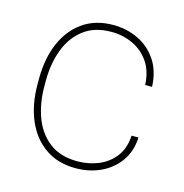

<svg xmlns="http://www.w3.org/2000/svg" viewBox="-87 -619 681 710"><g transform="rotate(15 253.5 -264.0)"><path d="M263.2 -16.6Q304.7 -16.6 342 -31.5Q379.4 -46.4 404.5 -78.1Q429.7 -109.9 432.6 -160.2H459Q456.5 -106.4 429.2 -68.4Q401.9 -30.3 358.4 -10.3Q314.9 9.8 263.2 9.8Q194.8 9.8 146.5 -23.9Q98.1 -57.6 72.8 -117.2Q47.4 -176.8 47.4 -253.9V-274.4Q47.4 -352.1 72.8 -411.4Q98.1 -470.7 146.2 -504.4Q194.3 -538.1 262.2 -538.1Q313.5 -538.1 357.2 -517.3Q400.9 -496.6 428.7 -455.6Q456.5 -414.6 459 -354H432.6Q430.2 -406.7 406 -441.7Q381.8 -476.6 343.8 -494.1Q305.7 -511.7 262.2 -511.7Q197.8 -511.7 156 -479.7Q114.3 -447.8 94 -394Q73.7 -340.3 73.7 -274.4V-253.9Q73.7 -188 94 -134Q114.3 -80.1 156.2 -48.3Q198.2 -16.6 263.2 -16.6Z"/></g></svg>

Font: Vazirmatn UI FD Thin
Style: Regular
Weight: 100
Designer: Saber Rastikerdar
Foundry: Saber Rastikerdar
Version: Version 33.003